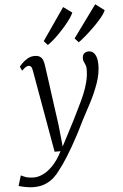

<svg xmlns="http://www.w3.org/2000/svg" viewBox="-117 -901 767 1196"><g transform="rotate(-5 266.0 -303.0)"><path d="M102.5 -474.5Q99 -495 93 -501.5Q87 -508 78.5 -508Q69 -508 59.2 -501.5Q49.5 -495 35.5 -481.5L23.5 -507Q27 -513 41 -527.2Q55 -541.5 75.5 -553.8Q96 -566 119.5 -566Q142 -566 154.2 -557.8Q166.5 -549.5 172.2 -534.5Q178 -519.5 180.5 -499Q187 -452.5 193.5 -405.8Q200 -359 206.2 -312.2Q212.5 -265.5 219 -218.8Q225.5 -172 232 -125.5L246 11L327 -144.5Q346.5 -185.5 366 -224Q385.5 -262.5 401.5 -300.5Q417.5 -338.5 427.2 -377.2Q437 -416 437 -457Q437 -471.5 432.5 -482.2Q428 -493 423.5 -502.8Q419 -512.5 419 -523.5Q419 -545.5 430.2 -555.2Q441.5 -565 457.5 -565Q475 -565 487 -554.8Q499 -544.5 505.5 -525Q512 -505.5 512 -477.5Q512 -422 491 -362.5Q470 -303 440.8 -247Q411.5 -191 387 -145.5Q364.5 -99 343.5 -59Q322.5 -19 303.2 14.5Q284 48 267 75Q250 102 235.5 122.8Q221 143.5 209 158Q196 177.5 174.2 198.2Q152.5 219 120.2 233.2Q88 247.5 43 247.5Q21.5 247.5 -6.2 242.2Q-34 237 -49 232L-29.5 167.5Q-22 172 -1.8 179.8Q18.5 187.5 53 187.5Q78 187.5 108.5 173.2Q139 159 170.8 126.2Q202.5 93.5 230 39H193ZM185.5 -653 324.5 -854 378.5 -815Q372.5 -800 358.2 -779.5Q344 -759 325 -736.8Q306 -714.5 285.2 -693Q264.5 -671.5 244.5 -654.2Q224.5 -637 209 -627ZM378.5 -653 525 -854 580.5 -812Q572.5 -792 550 -765Q527.5 -738 499 -710.2Q470.5 -682.5 444.2 -660Q418 -637.5 402.5 -627Z"/></g></svg>

Font: Merriweather 7pt Light
Style: Italic
Weight: 300
Italic angle: -7.8°
Designer: Eben Sorkin
Foundry: Eben Sorkin
Version: Version 2.200;gftools[0.9.31]